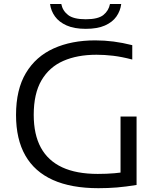

<svg xmlns="http://www.w3.org/2000/svg" viewBox="-20 -956 812 982"><path d="M483.5 6.5Q344.5 6.5 250.8 -35.5Q157 -77.5 109.5 -160.8Q62 -244 62 -368Q62 -498 112.5 -582.5Q163 -667 254.2 -708.2Q345.5 -749.5 467 -749.5Q514.5 -749.5 560.8 -743.5Q607 -737.5 656.5 -725V-651.5Q603 -665.5 558.8 -670.8Q514.5 -676 473.5 -676Q375.5 -676 303.8 -644.5Q232 -613 192.2 -545.2Q152.5 -477.5 152.5 -368.5Q152.5 -268 189 -201Q225.5 -134 298.2 -100.2Q371 -66.5 480 -66.5Q526.5 -66.5 565.8 -70Q605 -73.5 638 -79.5L596.5 -38.5V-360H678.5V-10Q623 -1 577.8 2.8Q532.5 6.5 483.5 6.5ZM418.5 -808.5Q359.5 -808.5 320.8 -825.8Q282 -843 261.2 -871.8Q240.5 -900.5 236 -935.5H293.5Q300 -901.5 328 -879.5Q356 -857.5 418.5 -857.5Q482 -857.5 509 -879.5Q536 -901.5 542.5 -935.5H600Q595.5 -900 575.2 -871.2Q555 -842.5 516.5 -825.5Q478 -808.5 418.5 -808.5Z"/></svg>

Font: Encode Sans SC Expanded
Style: Regular
Weight: 400
Width: 7
Designer: Multiple Designers
Foundry: Impallari Type
Version: Version 3.002